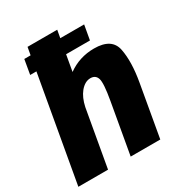

<svg xmlns="http://www.w3.org/2000/svg" viewBox="-207 -906 955 1028"><g transform="rotate(-30 270.5 -392.5)"><path d="M53 -647.5 68.5 -737.5H107.5L116 -785H299.5L291 -737.5H438.5L422.5 -647.5H275L257.5 -548Q329 -599.5 419.5 -599.5Q528.5 -599.5 544.5 -518.8Q560.5 -438 539.5 -319L483.5 0H300.5L355.5 -312Q373.5 -413.5 364.2 -442.5Q355 -471.5 323 -471.5Q289 -471.5 260 -436.5Q234 -404.5 222.5 -351L160.5 0H-23L91.5 -647.5Z"/></g></svg>

Font: Anybody ExtraBold
Style: Italic
Weight: 800
Italic angle: -10°
Designer: Tyler Finck
Foundry: Etcetera Type Company
Version: Version 1.010; ttfautohint (v1.8.3) -l 8 -r 50 -G 200 -x 14 